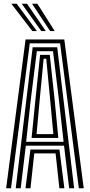

<svg xmlns="http://www.w3.org/2000/svg" viewBox="-20 -1012 483 1032"><path d="M13 0 117.5 -800H325.5L430 0H403.8L303 -779H140L39.2 0ZM117 0 143.5 -208.2H299.5L326 0H299.2L278.8 -187.5H164.2L143.8 0ZM64.5 0 155.5 -757.8H287.5L378.5 0H351.8L324.2 -229H118.8L91.2 0ZM120.5 -249.8H321.8L296.5 -477L265 -736.8H178L145.5 -477ZM149.8 -270.5 170.5 -477 195.5 -717.2H247.5L273.5 -477L293.5 -270.5ZM176.5 -291.2H266.8L249.5 -477L228.5 -696.2H214.5L193.5 -477ZM153.8 -845 41 -992H69.8L178.2 -845ZM201.8 -845 96.8 -992H125.2L226.2 -845ZM249.5 -845 152.2 -992H181L274.2 -845Z"/></svg>

Font: Big Shoulders Inline Display Thin ExtraBold
Style: Regular
Weight: 800
Version: Version 2.002